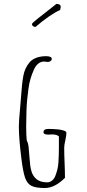

<svg xmlns="http://www.w3.org/2000/svg" viewBox="-20 -947 440 974"><path d="M160.2 -810.5Q233.9 -873.5 285.2 -896.5L288.1 -911.6Q288.1 -927.2 266.1 -927.2Q262.7 -923.8 229 -897.9Q191.4 -869.1 169.4 -851.1Q142.1 -829.1 142.1 -825.2Q142.1 -818.4 147.2 -814.5Q152.3 -810.5 160.2 -810.5ZM87.9 -147.5Q96.2 -77.6 106.9 -46.4Q117.7 -15.1 139.6 -4.2Q161.6 6.8 207.5 6.8Q257.8 6.8 309.6 -44.9Q309.6 -76.2 307.6 -121.6Q305.7 -167 305.7 -198.2Q305.7 -210.9 311.5 -235.8Q316.9 -261.7 316.9 -272.9Q316.9 -279.8 305.2 -284.2Q294.4 -288.1 275.4 -290.5Q245.6 -293 224.6 -293Q200.7 -293 200.7 -275.9Q200.7 -264.2 224.6 -264.2Q231.4 -264.2 235.8 -264.6L243.7 -265.1Q268.6 -265.1 278.8 -254.9V-199.7Q278.8 -162.1 276.4 -123.5Q274.9 -102.5 271 -86.9Q267.1 -71.3 260.3 -53.7Q253.9 -38.6 243.2 -30.3Q232.4 -22 218.8 -22Q184.1 -22 164.1 -39.1Q146 -54.7 139.2 -79.3Q132.3 -104 130.4 -138.7Q127.4 -180.7 125 -201.9Q122.6 -223.1 115.7 -233.9Q112.8 -258.3 112.8 -307.1Q112.8 -343.3 114.3 -384.3Q115.2 -413.1 117.4 -436.8Q119.6 -460.4 124 -494.1Q127.9 -523.4 134.5 -546.4Q141.1 -569.3 151.4 -592.3Q160.2 -612.8 173.6 -623.8Q187 -634.8 203.6 -634.8L213.4 -633.8L222.7 -632.8Q230 -632.8 236.3 -637.2Q242.7 -641.6 242.7 -647.9Q242.7 -662.1 211.9 -662.1Q206.1 -662.1 196.3 -661.1Q150.9 -656.2 128.4 -628.9Q106 -601.6 98.6 -563.5Q91.3 -525.4 86.9 -458.5L85.9 -444.8L80.6 -382.3Q75.7 -334 75.7 -304.2Q75.7 -245.1 87.9 -147.5Z"/></svg>

Font: Amatica SC
Style: Regular
Weight: 400
Designer: Vernon Adams, Ben Nathan
Foundry: newtypography
Version: Version 2.001